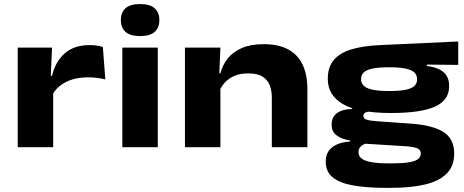

<svg xmlns="http://www.w3.org/2000/svg" viewBox="-20 -710 2236 926"><path d="M232 -251.5 196 -344.5H231Q246.5 -412 291.8 -452.2Q337 -492.5 412 -492.5Q431.5 -492.5 447.5 -490Q463.5 -487.5 476 -483.5L488 -327Q471 -331.5 449.8 -334.2Q428.5 -337 407 -337Q341.5 -337 297.5 -314.2Q253.5 -291.5 232 -251.5ZM65.5 0V-480.5H231L223.5 -311L236.5 -309.5V0Z M570 0V-480.5H741V0ZM655.5 -536Q607.5 -536 585.2 -556.5Q563 -577 563 -612V-614.5Q563 -649.5 585.2 -670Q607.5 -690.5 655.5 -690.5Q703.5 -690.5 726 -670Q748.5 -649.5 748.5 -614.5V-612.5Q748.5 -576.5 726 -556.2Q703.5 -536 655.5 -536Z M1291 0V-239.5Q1291 -270.5 1281.5 -297Q1272 -323.5 1247.2 -339.8Q1222.5 -356 1177 -356Q1139 -356 1111.8 -344.5Q1084.5 -333 1066.5 -314Q1048.5 -295 1038.5 -271.5L1019.5 -356.5H1043Q1052.5 -395 1077.5 -427Q1102.5 -459 1145.5 -478Q1188.5 -497 1251.5 -497Q1323 -497 1369.8 -471.8Q1416.5 -446.5 1439.5 -398Q1462.5 -349.5 1462.5 -280V0ZM872 0V-480.5H1043L1036.5 -327.5L1043 -311V0Z M1867 -165Q1706.5 -165 1633.8 -208Q1561 -251 1561 -328V-331Q1561 -386 1589.5 -420.2Q1618 -454.5 1674.2 -471.8Q1730.5 -489 1814 -492.5L2190 -510V-397L2038.5 -398.5V-392Q2076 -387 2099.5 -375Q2123 -363 2134.5 -343.8Q2146 -324.5 2146 -297.5V-293Q2146 -226.5 2077.8 -195.8Q2009.5 -165 1867 -165ZM1857 78H1865.5Q1915.5 78 1947.5 73.5Q1979.5 69 1994.5 58.5Q2009.5 48 2009.5 31.5V30Q2009.5 11.5 1990.5 4.5Q1971.5 -2.5 1933 -5L1723 -18L1770.5 -23.5Q1753.5 -21.5 1739.5 -15.8Q1725.5 -10 1717.2 -0.5Q1709 9 1709 24V25Q1709 43.5 1725 55.2Q1741 67 1773.5 72.5Q1806 78 1857 78ZM1843 196Q1749 196 1683.8 184.5Q1618.5 173 1584.8 145.5Q1551 118 1551 70V68.5Q1551 39.5 1564.2 19.5Q1577.5 -0.5 1603.8 -12.8Q1630 -25 1668.5 -27.5V-32.5Q1628 -39 1603.8 -56.8Q1579.5 -74.5 1579.5 -108.5V-109.5Q1579.5 -133.5 1590.8 -149.8Q1602 -166 1624 -174.8Q1646 -183.5 1678.5 -184.5V-204L1826 -172L1774.5 -173Q1752 -172.5 1742.2 -167Q1732.5 -161.5 1732.5 -151.5V-151Q1732.5 -138 1748.5 -132.8Q1764.5 -127.5 1801.5 -125L1958 -114Q2064.5 -107 2117.5 -74.2Q2170.5 -41.5 2170.5 30V32Q2170.5 90.5 2134.5 127Q2098.5 163.5 2030 179.8Q1961.5 196 1864 196ZM1857 -271Q1911 -271 1940 -277.8Q1969 -284.5 1980.2 -297Q1991.5 -309.5 1991.5 -326V-329.5Q1991.5 -346 1980.5 -358.5Q1969.5 -371 1940.8 -378.2Q1912 -385.5 1859.5 -385.5H1855.5Q1802.5 -385.5 1773.2 -378.5Q1744 -371.5 1732.8 -359Q1721.5 -346.5 1721.5 -330V-326.5Q1721.5 -310 1733 -297.5Q1744.5 -285 1774 -278Q1803.5 -271 1857 -271Z"/></svg>

Font: Anek Latin Expanded
Style: Bold
Weight: 700
Width: 7
Designer: Yesha Goshar
Foundry: Ek Type
Version: Version 1.003